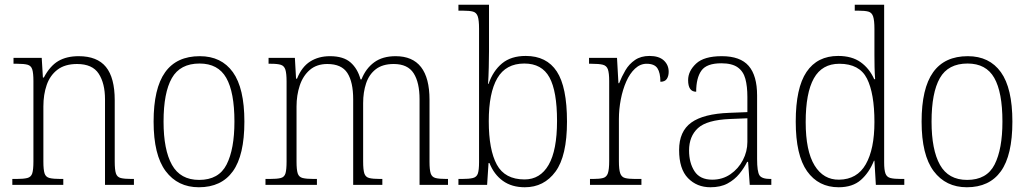

<svg xmlns="http://www.w3.org/2000/svg" viewBox="-20 -780 4348 810"><path d="M32 0V-25H48Q79 -25 95 -29Q111 -33 116 -48.5Q121 -64 121 -99V-438Q121 -472 116 -487.5Q111 -503 96 -507Q81 -511 53 -511H37V-536H156L161 -453H165Q191 -502 226 -522.5Q261 -543 312 -543Q390 -543 427 -497.5Q464 -452 464 -357V-99Q464 -64 469 -48.5Q474 -33 489.5 -29Q505 -25 536 -25H545V0H423V-361Q423 -428 396.5 -469Q370 -510 305 -510Q254 -510 222.5 -486Q191 -462 177 -421.5Q163 -381 163 -331V-98Q163 -64 168 -48.5Q173 -33 189 -29Q205 -25 236 -25H247V0Z M819 10Q730 10 679 -58Q628 -126 628 -267Q628 -407 676.5 -475Q725 -543 823 -543Q914 -543 962.5 -475.5Q1011 -408 1011 -267Q1011 -125 962.5 -57.5Q914 10 819 10ZM820 -21Q903 -21 936 -86Q969 -151 969 -267Q969 -391 934.5 -451.5Q900 -512 822 -512Q740 -512 705 -450.5Q670 -389 670 -267Q670 -148 705.5 -84.5Q741 -21 820 -21Z M1100 0V-25H1117Q1149 -25 1164.5 -29Q1180 -33 1184.5 -49Q1189 -65 1189 -99V-436Q1189 -470 1184 -486Q1179 -502 1165 -506.5Q1151 -511 1123 -511H1113V-536H1224L1229 -448H1233Q1253 -498 1288.5 -520.5Q1324 -543 1372 -543Q1429 -543 1459 -516.5Q1489 -490 1501 -445H1505Q1523 -491 1558.5 -517Q1594 -543 1649 -543Q1792 -543 1792 -359V-97Q1792 -64 1797 -48.5Q1802 -33 1817.5 -29Q1833 -25 1864 -25H1870V0H1750V-361Q1750 -432 1725 -471Q1700 -510 1641 -510Q1594 -510 1565.5 -488Q1537 -466 1524.5 -428.5Q1512 -391 1512 -345V-99Q1512 -64 1517 -48.5Q1522 -33 1537.5 -29Q1553 -25 1584 -25H1593V0H1470V-361Q1470 -434 1445.5 -472Q1421 -510 1361 -510Q1316 -510 1287 -485Q1258 -460 1244.5 -419Q1231 -378 1231 -331V-98Q1231 -64 1236 -48.5Q1241 -33 1257 -29Q1273 -25 1305 -25H1317V0Z M2194 10Q2139 10 2101.5 -17Q2064 -44 2045 -92H2041L2035 0H1914V-25H1928Q1959 -25 1975 -29Q1991 -33 1996 -48Q2001 -63 2001 -96V-659Q2001 -695 1995.5 -711Q1990 -727 1975.5 -731Q1961 -735 1933 -735H1914V-760H2043V-564Q2043 -536 2042 -496Q2041 -456 2039 -426H2041Q2060 -481 2098 -512.5Q2136 -544 2198 -544Q2286 -544 2329 -478.5Q2372 -413 2372 -267Q2372 -122 2323.5 -56Q2275 10 2194 10ZM2193 -23Q2259 -23 2294.5 -84.5Q2330 -146 2330 -270Q2330 -395 2298 -453.5Q2266 -512 2192 -512Q2114 -512 2078 -450Q2042 -388 2042 -269Q2042 -148 2076 -85.5Q2110 -23 2193 -23Z M2469 0V-25H2481Q2509 -25 2524 -29Q2539 -33 2544.5 -49Q2550 -65 2550 -101V-438Q2550 -472 2544.5 -487.5Q2539 -503 2523 -507Q2507 -511 2475 -511H2465V-536H2583L2589 -429H2592Q2603 -457 2618.5 -483.5Q2634 -510 2659 -527Q2684 -544 2720 -544Q2760 -544 2780.5 -525Q2801 -506 2801 -477Q2801 -459 2793 -447Q2785 -435 2766 -435Q2766 -473 2753.5 -492Q2741 -511 2708 -511Q2681 -511 2659 -490.5Q2637 -470 2622 -436Q2607 -402 2599 -360.5Q2591 -319 2591 -278V-100Q2591 -65 2596.5 -49Q2602 -33 2617 -29Q2632 -25 2660 -25H2686V0Z M2977 10Q2920 10 2882.5 -28.5Q2845 -67 2845 -147Q2845 -226 2896.5 -263Q2948 -300 3057 -304L3133 -307V-371Q3133 -416 3124.5 -447.5Q3116 -479 3092 -496Q3068 -513 3023 -513Q2961 -513 2939 -482Q2917 -451 2917 -393Q2883 -393 2883 -442Q2883 -480 2916.5 -511.5Q2950 -543 3025 -543Q3103 -543 3138.5 -502Q3174 -461 3174 -377V-109Q3174 -56 3184 -40.5Q3194 -25 3230 -25H3234V0H3143L3136 -97H3132Q3119 -71 3099 -46.5Q3079 -22 3049.5 -6Q3020 10 2977 10ZM2985 -22Q3028 -22 3061.5 -45Q3095 -68 3114 -104.5Q3133 -141 3133 -181V-281L3060 -278Q2962 -274 2924.5 -239.5Q2887 -205 2887 -145Q2887 -93 2910 -57.5Q2933 -22 2985 -22Z M3518 10Q3433 10 3385 -57.5Q3337 -125 3337 -267Q3337 -409 3382.5 -476.5Q3428 -544 3516 -544Q3574 -544 3611 -517.5Q3648 -491 3668 -446H3672Q3670 -471 3669.5 -498Q3669 -525 3669 -548V-658Q3669 -694 3663.5 -710.5Q3658 -727 3643.5 -731Q3629 -735 3601 -735H3586V-760H3710V-95Q3710 -63 3715.5 -48Q3721 -33 3736.5 -29Q3752 -25 3782 -25H3795V0H3675L3669 -102H3667Q3647 -52 3612 -21Q3577 10 3518 10ZM3520 -22Q3596 -23 3632.5 -87Q3669 -151 3669 -265Q3669 -386 3637.5 -448.5Q3606 -511 3521 -511Q3448 -511 3413.5 -449.5Q3379 -388 3379 -265Q3379 -143 3416.5 -82Q3454 -21 3520 -22Z M4059 10Q3970 10 3919 -58Q3868 -126 3868 -267Q3868 -407 3916.5 -475Q3965 -543 4063 -543Q4154 -543 4202.5 -475.5Q4251 -408 4251 -267Q4251 -125 4202.5 -57.5Q4154 10 4059 10ZM4060 -21Q4143 -21 4176 -86Q4209 -151 4209 -267Q4209 -391 4174.5 -451.5Q4140 -512 4062 -512Q3980 -512 3945 -450.5Q3910 -389 3910 -267Q3910 -148 3945.5 -84.5Q3981 -21 4060 -21Z"/></svg>

Font: Noto Serif SemiCondensed ExtraLight
Style: Regular
Weight: 200
Width: 4
Designer: Monotype Design Team
Foundry: Monotype Imaging Inc.
Version: Version 2.014